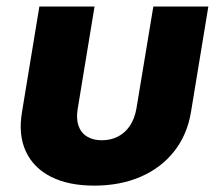

<svg xmlns="http://www.w3.org/2000/svg" viewBox="-20 -566 675 593"><path d="M271 7.3Q191.4 7.3 137.5 -20Q83.5 -47.4 59.8 -98.4Q36.1 -149.4 47.9 -219.7L101.6 -545.9H272L220.2 -231Q214.8 -199.7 222.4 -177.7Q230 -155.8 248.8 -144.3Q267.6 -132.8 294.4 -132.8Q322.3 -132.8 344.5 -144.3Q366.7 -155.8 381.3 -177.7Q396 -199.7 401.4 -231L453.6 -545.9H623.5L569.8 -219.7Q558.1 -149.4 517.8 -98.4Q477.5 -47.4 414.3 -20Q351.1 7.3 271 7.3Z"/></svg>

Font: Inter ExtraBold
Style: Italic
Weight: 800
Italic angle: -9.3988°
Designer: Rasmus Andersson
Foundry: rsms
Version: Version 4.001;git-66647c0bb